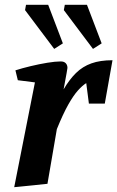

<svg xmlns="http://www.w3.org/2000/svg" viewBox="-20 -767 487 797"><path d="M39 10 125 -425 54 -434 44 -475Q72 -484 107.5 -492.5Q143 -501 176.5 -506.5Q210 -512 232 -512Q246 -512 253 -504.5Q260 -497 260 -485Q260 -482 256.5 -463.5Q253 -445 249.5 -425.5Q246 -406 244 -396Q268 -437 295.5 -464Q323 -491 359.5 -504Q396 -517 447 -517L415 -337H349L338 -422Q322 -412 303.5 -391.5Q285 -371 263.5 -333Q242 -295 216 -231L177 -4ZM366 -564 245 -725 249 -747H341L402 -587ZM205 -564 84 -725 88 -747H180L241 -587Z"/></svg>

Font: Manuale
Style: Bold Italic
Weight: 700
Italic angle: -11°
Version: Version 1.002